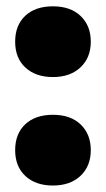

<svg xmlns="http://www.w3.org/2000/svg" viewBox="-20 -578 336 608"><path d="M147.5 9.5Q93 9.5 60.5 -20.5Q28 -50.5 28 -102.5Q28 -154.5 60 -184.5Q92 -214.5 147.5 -214.5Q203.5 -214.5 235.5 -183.8Q267.5 -153 267.5 -102.5Q267.5 -52 235 -21.2Q202.5 9.5 147.5 9.5ZM147.5 -334Q93 -334 60.5 -364Q28 -394 28 -446Q28 -498 60 -528Q92 -558 147.5 -558Q203.5 -558 235.5 -527.2Q267.5 -496.5 267.5 -446Q267.5 -395.5 235 -364.8Q202.5 -334 147.5 -334Z"/></svg>

Font: Encode Sans XBd
Style: Regular
Weight: 800
Designer: Multiple Designers
Foundry: Impallari Type
Version: Version 3.002; ttfautohint (v1.8.3) -l 8 -r 50 -G 200 -x 14 